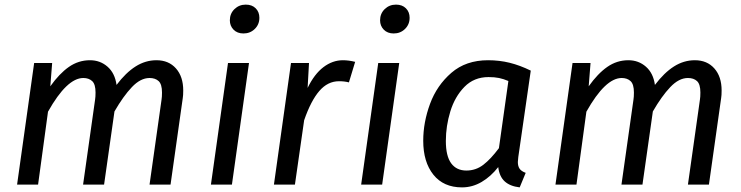

<svg xmlns="http://www.w3.org/2000/svg" viewBox="-20 -800 3213 832"><path d="M774 -408Q774 -386 772 -375L719 0H628L680 -368Q682 -380 682 -399Q682 -435 667.5 -448.5Q653 -462 628 -462Q589 -462 551.5 -422.5Q514 -383 476 -317L431 0H340L392 -368Q394 -380 394 -399Q394 -435 379.5 -448.5Q365 -462 341 -462Q270 -462 188 -316L145 0H54L128 -527H206L198 -426Q237 -481 278.5 -510Q320 -539 370 -539Q414 -539 446 -511Q478 -483 485 -432Q525 -485 567.5 -512Q610 -539 658 -539Q711 -539 742.5 -503.5Q774 -468 774 -408Z M985 0H894L968 -527H1059ZM976 -712Q976 -741 996 -760.5Q1016 -780 1045 -780Q1072 -780 1088 -764Q1104 -748 1104 -723Q1104 -694 1084 -674.5Q1064 -655 1035 -655Q1008 -655 992 -671.5Q976 -688 976 -712Z M1519 -532 1492 -443Q1473 -448 1449 -448Q1400 -448 1363.5 -405.5Q1327 -363 1298 -279L1258 0H1167L1241 -527H1319L1313 -419Q1342 -479 1381.5 -509Q1421 -539 1466 -539Q1491 -539 1519 -532Z M1636 0H1545L1619 -527H1710ZM1627 -712Q1627 -741 1647 -760.5Q1667 -780 1696 -780Q1723 -780 1739 -764Q1755 -748 1755 -723Q1755 -694 1735 -674.5Q1715 -655 1686 -655Q1659 -655 1643 -671.5Q1627 -688 1627 -712Z M2280 -494 2226 -120Q2224 -104 2224 -98Q2224 -80 2231.5 -69Q2239 -58 2258 -51L2232 12Q2190 7 2167 -14Q2144 -35 2139 -76Q2107 -35 2067 -11.5Q2027 12 1982 12Q1902 12 1858 -43Q1814 -98 1814 -190Q1814 -270 1843.5 -350Q1873 -430 1936 -484.5Q1999 -539 2095 -539Q2144 -539 2188.5 -528Q2233 -517 2280 -494ZM1912 -189Q1912 -124 1935 -92.5Q1958 -61 2001 -61Q2042 -61 2074.5 -86Q2107 -111 2142 -158L2183 -449Q2162 -458 2142.5 -462Q2123 -466 2097 -466Q2034 -466 1992.5 -423.5Q1951 -381 1931.5 -317.5Q1912 -254 1912 -189Z M3107 -408Q3107 -386 3105 -375L3052 0H2961L3013 -368Q3015 -380 3015 -399Q3015 -435 3000.5 -448.5Q2986 -462 2961 -462Q2922 -462 2884.5 -422.5Q2847 -383 2809 -317L2764 0H2673L2725 -368Q2727 -380 2727 -399Q2727 -435 2712.5 -448.5Q2698 -462 2674 -462Q2603 -462 2521 -316L2478 0H2387L2461 -527H2539L2531 -426Q2570 -481 2611.5 -510Q2653 -539 2703 -539Q2747 -539 2779 -511Q2811 -483 2818 -432Q2858 -485 2900.5 -512Q2943 -539 2991 -539Q3044 -539 3075.5 -503.5Q3107 -468 3107 -408Z"/></svg>

Font: FiraGO
Style: Italic
Weight: 400
Italic angle: -8°
Designer: bBox Type GmbH
Foundry: bBox Type GmbH
Version: Version 1.001